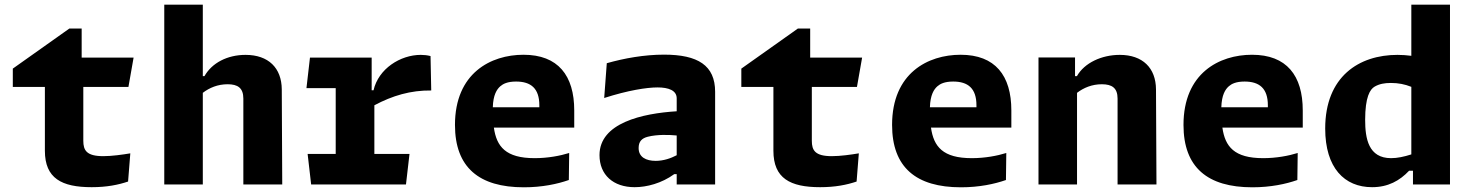

<svg xmlns="http://www.w3.org/2000/svg" viewBox="-20 -785 6240 817"><path d="M34.5 -415H171V-143.5C171 -26 242.5 11.5 370 11.5C434.5 11.5 483.5 1.5 525 -12.5L534.5 -132.5C502 -127 456 -120.5 419.5 -120.5C348.5 -120.5 334.5 -145 334.5 -186V-415H526.5L548.5 -540H327.5V-663.5H275L34.5 -493Z M1181 0 1179 -404.5C1178.5 -496 1122 -551.5 1025 -551.5C947.5 -551.5 882 -517.5 850 -461H843V-765H679V0H843V-390C871 -411.5 906.5 -426.5 948.5 -426.5C991.5 -426.5 1015.5 -411 1015.5 -365.5V0Z M1561.5 -540H1299L1284 -410H1408.5V-130H1289L1304 0H1707.5L1722.5 -130H1573V-337C1650 -378 1727 -401 1815 -400L1812 -546.5C1798 -550 1784.5 -551.5 1770.5 -551.5C1683.5 -551.5 1590.5 -492.5 1569.5 -401H1561.5Z M2109 -418C2120.5 -428 2139 -438 2176 -438C2239 -438 2275 -409 2275 -337V-328.5H2077C2078.5 -381 2094 -405 2109 -418ZM1916 -253.5C1916 -72.5 2018.5 12 2209 12C2287 12 2352 -2 2400.5 -19L2402 -134C2363.5 -122 2311 -112 2255 -112C2132 -112 2093 -161 2081.5 -242H2423.5V-315C2423.5 -463.5 2355 -552 2207.5 -552C2068.5 -552 1916 -474 1916 -253.5Z M3023 0V-394.5C3023 -506.5 2950 -552.5 2805.5 -552.5C2721.5 -552.5 2636 -537 2562 -516L2551 -368C2652 -400.5 2731.5 -413 2778 -413C2824.5 -413 2859.5 -400.5 2859.5 -366.5V-311.5C2713.5 -302.5 2531 -262 2531 -125C2531 -41 2589.5 11.5 2680.5 11.5C2732 11.5 2795.5 -5 2849 -44H2859.5V0ZM2697.5 -155C2697.5 -183 2711 -196.5 2736 -203C2776.5 -213.5 2828 -211.5 2859.5 -208.5V-124.5C2834.5 -111.5 2804 -100.5 2770 -100.5C2729.5 -100.5 2697.5 -116 2697.5 -155Z M3134.5 -415H3271V-143.5C3271 -26 3342.5 11.5 3470 11.5C3534.5 11.5 3583.5 1.5 3625 -12.5L3634.5 -132.5C3602 -127 3556 -120.5 3519.5 -120.5C3448.5 -120.5 3434.5 -145 3434.5 -186V-415H3626.5L3648.5 -540H3427.5V-663.5H3375L3134.5 -493Z M3969 -418C3980.5 -428 3999 -438 4036 -438C4099 -438 4135 -409 4135 -337V-328.5H3937C3938.5 -381 3954 -405 3969 -418ZM3776 -253.5C3776 -72.5 3878.5 12 4069 12C4147 12 4212 -2 4260.5 -19L4262 -134C4223.5 -122 4171 -112 4115 -112C3992 -112 3953 -161 3941.5 -242H4283.5V-315C4283.5 -463.5 4215 -552 4067.5 -552C3928.5 -552 3776 -474 3776 -253.5Z M4901 0 4899 -404.5C4898.5 -496 4842 -551.5 4745 -551.5C4667.5 -551.5 4594.5 -517.5 4562.5 -461H4554.5V-540.5H4399V0H4563V-390C4591 -411.5 4626.5 -426.5 4668.5 -426.5C4711.5 -426.5 4735.5 -411 4735.5 -365.5V0Z M5209 -418C5220.5 -428 5239 -438 5276 -438C5339 -438 5375 -409 5375 -337V-328.5H5177C5178.5 -381 5194 -405 5209 -418ZM5016 -253.5C5016 -72.5 5118.5 12 5309 12C5387 12 5452 -2 5500.5 -19L5502 -134C5463.5 -122 5411 -112 5355 -112C5232 -112 5193 -161 5181.5 -242H5523.5V-315C5523.5 -463.5 5455 -552 5307.5 -552C5168.5 -552 5016 -474 5016 -253.5Z M5619 -238C5619 -70.5 5701 11.5 5818.5 11.5C5886.5 11.5 5936 -16 5976 -58.5H5992.5V0H6150V-765H5985.5V-547.5C5966.5 -550 5946.5 -551.5 5926.5 -551.5C5763 -551.5 5619 -459.5 5619 -238ZM5789 -275C5789 -372 5809.5 -405 5829.5 -416.5C5849.5 -428 5871.5 -432 5898.5 -432C5930 -432 5958 -426.5 5985.5 -415.5V-128C5954.5 -118 5925.5 -112 5899.5 -112C5803 -112 5789 -195.5 5789 -275Z"/></svg>

Font: Monaspace Argon ExtraBold
Style: Bold
Weight: 800
Designer: Riley Cran & the Lettermatic Team
Foundry: Lettermatic
Version: Version 1.000 (Monaspace Argon)